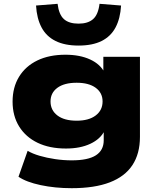

<svg xmlns="http://www.w3.org/2000/svg" viewBox="-20 -796 830 1007"><path d="M356 191Q269 191 193.5 175Q118 159 77 131L125 -5Q150 10 187.5 21Q225 32 269 38.5Q313 45 356 45Q442 45 483 18.5Q524 -8 524 -60V-110H528Q507 -67 454 -42Q401 -17 326 -17Q240 -17 177.5 -47Q115 -77 80.5 -132.5Q46 -188 46 -263Q46 -338 80 -393.5Q114 -449 176 -479Q238 -509 323 -509Q399 -509 453 -484Q507 -459 529 -414H522V-498H714V-78Q714 10 674.5 70Q635 130 555.5 160.5Q476 191 356 191ZM382 -163Q446 -163 482 -190.5Q518 -218 518 -264Q518 -309 482 -335.5Q446 -362 382 -362Q317 -362 281 -335.5Q245 -309 245 -264Q245 -218 281 -190.5Q317 -163 382 -163ZM392 -557Q320 -557 271.5 -581Q223 -605 198 -652Q173 -699 169 -767L282 -776Q289 -719 315.5 -695.5Q342 -672 392 -672Q441 -672 468 -695.5Q495 -719 502 -776L615 -767Q611 -699 586 -652Q561 -605 513 -581Q465 -557 392 -557Z"/></svg>

Font: Nunito Sans 10pt Expanded Black
Style: Regular
Weight: 900
Width: 7
Designer: Vernon Adams
Foundry: Vernon Adams
Version: Version 3.101;gftools[0.9.27]